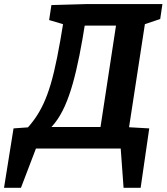

<svg xmlns="http://www.w3.org/2000/svg" viewBox="-87 -724 812 936"><path d="M120.4 -67.2Q154.1 -90.7 180.8 -124.8Q207.4 -158.8 228.7 -206.3Q250 -253.8 267.4 -315.3Q284.8 -376.7 300.2 -453.9Q315.6 -531.2 330.4 -626.4L307.7 -599L500.2 -599.3L483.6 -632.6L397.4 -68.3L429.2 -104.9H127.3ZM32.3 -84.6 73.5 -104.9 -21 -98.1 -67.4 191.6H15.1L93.3 -13.2L77.7 0H514.1L500.5 -13.2L515.4 191.6H598.6L640.6 -98.1L520.5 -104.9L536.7 -68.3L623 -630.1L599.3 -599.6L694 -631.3L704.8 -704.3H339.6L163.6 -699.3L152.5 -626.3L244.1 -598.9L223.1 -622.6Q206.6 -519.5 191.5 -444Q176.4 -368.5 160.2 -313.8Q143.9 -259.2 125.2 -219.1Q106.5 -179 84 -146.9Q61.5 -114.8 32.3 -84.6Z"/></svg>

Font: Bitter Thin
Style: Italic
Weight: 100
Italic angle: -9°
Designer: Sol Matas, and Bitter project Authors
Foundry: Sol Matas
Version: Version 2.002